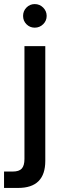

<svg xmlns="http://www.w3.org/2000/svg" viewBox="-60 -757 316 950"><path d="M-40 172.9V91.8H2.9Q34.7 91.8 47.9 76.9Q61 62 61 29.8V-528.8H164.1V39.1Q164.1 172.9 29.8 172.9ZM111.8 -736.8Q136.2 -736.8 153.6 -719.5Q170.9 -702.1 170.9 -678.2Q170.9 -654.3 153.6 -637.2Q136.2 -620.1 111.8 -620.1Q87.9 -620.1 71 -637Q54.2 -653.8 54.2 -678.2Q54.2 -702.6 71 -719.7Q87.9 -736.8 111.8 -736.8Z"/></svg>

Font: Lumene Sans Medium
Style: Regular
Weight: 500
Designer: Deni Anggara
Version: Version 1.003;Glyphs 3.1.2 (3151)